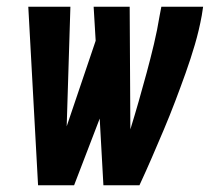

<svg xmlns="http://www.w3.org/2000/svg" viewBox="-20 -550 640 570"><path d="M93 0 64 -530H189L178 -175L264 -429L258 -530H365L367 -166Q380 -208 392 -250Q404 -292 415.5 -334.5Q427 -377 437 -419Q447 -461 454 -504L459 -530H583L579 -504Q571 -460 558.5 -417.5Q546 -375 531 -333Q516 -291 500 -249Q484 -207 466.5 -165.5Q449 -124 431 -82.5Q413 -41 394 0H287L276 -198L200 0Z"/></svg>

Font: Iosevka Slab XBdExObl
Style: Regular
Weight: 800
Width: 7
Italic angle: -9°
Monospace: yes
Designer: Belleve Invis
Foundry: Belleve Invis
Version: Version 11.1.0; ttfautohint (v1.8.3)